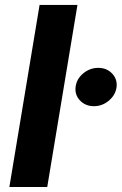

<svg xmlns="http://www.w3.org/2000/svg" viewBox="-20 -747 486 767"><path d="M289.4 -727.3 168.7 0H17.4L138.1 -727.3ZM282 -399.5Q285.5 -431.1 312.1 -453.5Q338.8 -475.9 372.5 -475.9Q406.2 -475.9 427.7 -453.5Q449.2 -431.1 445.7 -399.5Q441.8 -367.9 415.3 -345.3Q388.8 -322.8 355.1 -322.8Q321.4 -322.8 299.7 -345.5Q278.1 -368.3 282 -399.5Z"/></svg>

Font: Karasuma Gothic
Style: Bold Italic
Weight: 700
Italic angle: 9.39998°
Designer: Rasmus Andersson / Ryoko Nishizuka
Foundry: Genbu
Version: Version 1.00